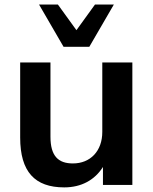

<svg xmlns="http://www.w3.org/2000/svg" viewBox="-20 -814 675 845"><path d="M262.7 10.7C338.4 10.7 397 -22 433.1 -79.1V0H562.5V-539.1H430.2V-233.4C430.2 -148.9 377.4 -94.7 300.8 -94.7C235.8 -94.7 202.1 -127.9 202.1 -212.4V-539.1H68.8V-208.5C68.8 -58.1 133.3 10.7 262.7 10.7ZM373 -607.9 481 -793.9H397.9L316.4 -681.2L234.9 -793.9H151.9L259.8 -607.9Z"/></svg>

Font: Winston SemiBold
Style: Regular
Weight: 600
Designer: Vernon Adams, Kim Jin-seong, David Berlow, Cristiano Sobral
Foundry: The Winston Project Authors
Version: Version 3.004